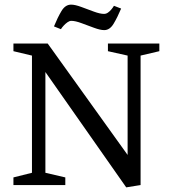

<svg xmlns="http://www.w3.org/2000/svg" viewBox="-20 -799 734 829"><path d="M525 10 176 -488V-53L262 -33V0H38V-33L118 -53V-559L38 -578V-611H186L531 -130V-559L446 -578V-611H668V-578L587 -559V0ZM430 -669Q413 -669 386 -679Q359 -689 332 -699Q305 -709 288 -709Q280 -709 271.5 -703Q263 -697 255.5 -689Q248 -681 243 -673L213 -685Q229 -724 245.5 -751.5Q262 -779 287 -779Q304 -779 331 -769Q358 -759 385 -749Q412 -739 429 -739Q438 -739 446 -744.5Q454 -750 461 -758.5Q468 -767 472 -774L503 -762Q487 -724 470.5 -696.5Q454 -669 430 -669Z"/></svg>

Font: Manuale
Style: Regular
Weight: 400
Designer: Eduardo Tunni / Pablo Cosgaya
Foundry: Eduardo Tunni / Pablo Cosgaya
Version: Version 1.002